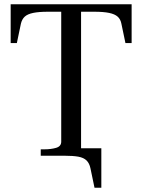

<svg xmlns="http://www.w3.org/2000/svg" viewBox="-20 -730 667 900"><path d="M267 -66V-675H205Q162 -675 135.5 -669.5Q109 -664 96 -652Q83 -640 78 -619L59 -528H30V-710H597V-528H568L549 -619Q545 -640 531.5 -652Q518 -664 491.5 -669.5Q465 -675 422 -675H360V0H171V-30H187Q219 -30 243 -37Q267 -44 267 -66ZM283 0H272V-35H455V150H423L404 59Q399 35 385.5 22Q372 9 347.5 4.5Q323 0 283 0Z"/></svg>

Font: Roboto Serif 144pt
Style: Regular
Weight: 400
Version: Version 1.008